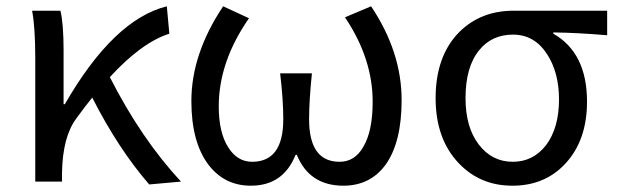

<svg xmlns="http://www.w3.org/2000/svg" viewBox="-20 -577 1963 610"><path d="M454 9Q356 -104 273 -267Q245 -232 222 -200Q179 -142 177 -28V0H92V-394Q92 -490 82 -543H172Q182 -502 182 -416V-246H186Q341 -515 510 -557L518 -470Q430 -442 329 -332Q428 -137 555 0Z M642 -54Q588 -126 588 -256Q588 -406 689 -557L771 -519Q675 -381 675 -239Q675 -156 705 -109Q734 -63 781 -63Q880 -63 880 -198Q880 -261 870 -344H971Q962 -257 962 -198Q962 -63 1059 -63Q1107 -63 1134 -110Q1164 -160 1164 -254Q1164 -391 1076 -522L1159 -557Q1256 -412 1256 -259Q1256 -126 1206 -55Q1157 13 1071 13Q963 13 923 -85H919Q880 13 777 13Q693 13 642 -54Z M1437 -59Q1364 -136 1364 -265Q1364 -400 1440 -476Q1508 -543 1612 -543H1909V-465Q1815 -473 1738 -474V-470Q1845 -409 1845 -254Q1845 -131 1776 -57Q1711 13 1608 13Q1505 13 1437 -59ZM1715 -116Q1756 -171 1756 -261Q1756 -347 1718 -405Q1678 -467 1610 -467Q1542 -467 1502 -417Q1459 -364 1459 -265Q1459 -173 1501 -118Q1543 -63 1609 -63Q1674 -63 1715 -116Z"/></svg>

Font: KaiGen Gothic CN Regular
Style: Regular
Weight: 400
Designer: Ryoko NISHIZUKA  (kana & ideographs); Paul D. Hunt (Latin, Greek & Cyrillic); Wenlong ZHANG  (bopomofo); Sandoll Communi
Foundry: Adobe Systems Incorporated
Version: Version 1.002.20150501